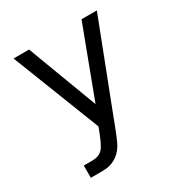

<svg xmlns="http://www.w3.org/2000/svg" viewBox="-151 -564 801 848"><g transform="rotate(-30 250.0 -140.5)"><path d="M342.8 -145.5Q324.2 -97.7 294.9 -21.5Q254.9 85.9 241.2 109.4Q222.7 140.6 194.8 156.7Q167 172.9 129.9 172.9H69.3V110.4H113.3Q146.5 110.4 165 91.3Q183.6 72.3 211.9 -6.8L37.1 -454.1H116.2L250 -98.6L383.8 -454.1H461.9Z"/></g></svg>

Font: BabelStone Xiangqi
Style: Regular
Weight: 400
Designer: Andrew West
Foundry: BabelStone
Version: Version 11.000 June 09, 2018